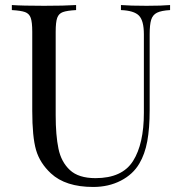

<svg xmlns="http://www.w3.org/2000/svg" viewBox="-20 -728 722 762"><path d="M655 -688Q620 -686 603 -677.5Q586 -669 580 -649.5Q574 -630 574 -592V-291Q574 -219 564.5 -167.5Q555 -116 533 -79Q508 -36 459.5 -11Q411 14 350 14Q240 14 182 -40Q138 -81 123 -133Q108 -185 108 -288V-602Q108 -640 102 -657Q96 -674 79.5 -680Q63 -686 27 -688V-708Q69 -705 155 -705Q236 -705 282 -708V-688Q246 -686 229.5 -680Q213 -674 207 -657Q201 -640 201 -602V-271Q201 -191 212 -138Q223 -85 257.5 -53Q292 -21 359 -21Q465 -21 508 -89Q551 -157 551 -280V-592Q551 -646 531.5 -666Q512 -686 460 -688V-708Q496 -705 562 -705Q622 -705 655 -708Z"/></svg>

Font: Playfair Display SC
Style: Regular
Weight: 400
Designer: Claus Eggers Sørensen
Foundry: Claus Eggers Sørensen
Version: Version 1.200; ttfautohint (v1.6)